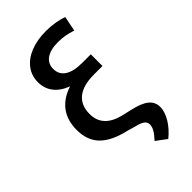

<svg xmlns="http://www.w3.org/2000/svg" viewBox="-271 -798 1066 1066"><g transform="rotate(-45 262.0 -265.0)"><path d="M324.2 -626Q264.6 -626 232.4 -603.3Q200.2 -580.6 200.2 -539.1Q200.2 -495.1 235.4 -472.2Q270.5 -449.2 335.9 -449.2H405.3V-357.4H337.9Q253.9 -357.4 210 -322.5Q166 -287.6 166 -218.8Q166 -167.5 196.8 -134Q227.5 -100.6 288.1 -85.9L342.8 -73.2Q411.6 -58.1 441.7 -33.4Q471.7 -8.8 471.7 31.2Q471.2 68.8 445.3 111.1Q419.4 153.3 377 187.5L315.4 141.6Q341.8 113.3 352.1 93.8Q362.3 74.2 362.3 59.6Q362.3 40 347.4 28.6Q332.5 17.1 296.9 8.8L249 -4.9Q147.5 -28.3 100.1 -76.9Q52.7 -125.5 52.7 -207Q52.7 -282.2 89.8 -332Q127 -381.8 198.2 -404.8Q145 -424.3 116.5 -460.7Q87.9 -497.1 87.9 -546.9Q87.9 -597.7 116.9 -636.2Q146 -674.8 198.5 -695.8Q251 -716.8 320.3 -716.8Q356.4 -716.8 390.6 -711.2Q424.8 -705.6 451.2 -695.3L433.6 -607.4Q401.4 -617.7 376 -621.8Q350.6 -626 324.2 -626Z"/></g></svg>

Font: Pretendard JP Medium
Style: Regular
Weight: 500
Designer: Base glyphs from Inter by Rasmus Andersson; Hangeul glyphs from Noto Sans CJK(Source Han Sans) by Jang Soo-young and Kan
Foundry: Kil Hyung-jin
Version: Version 1.309